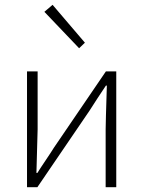

<svg xmlns="http://www.w3.org/2000/svg" viewBox="-20 -776 594 796"><path d="M92 0V-480H136V-240Q136 -219 131 -59H135Q144 -74 169 -111Q194 -148 203 -163L419 -480H462V0H418V-240Q418 -264 423 -421H419Q409 -406 384.5 -369Q360 -332 351 -317L135 0ZM308 -576 164 -727 198 -756 332 -599Z"/></svg>

Font: Toshiba Sans Light
Style: Regular
Weight: 300
Designer: Paul D. Hunt
Foundry: Toshiba Corporation
Version: Version 2.020;PS 2.0;hotconv 1.0.86;makeotf.lib2.5.63406